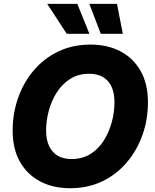

<svg xmlns="http://www.w3.org/2000/svg" viewBox="-20 -970 805 1000"><path d="M345.2 10.3Q256.8 10.3 189.5 -24.9Q122.1 -60.1 84 -127.2Q45.9 -194.3 45.9 -290Q45.9 -379.9 74.5 -460.7Q103 -541.5 156.2 -604Q209.5 -666.5 284.2 -702.1Q358.9 -737.8 451.7 -737.8Q539.6 -737.8 606.7 -702.9Q673.8 -668 712.2 -600.8Q750.5 -533.7 750.5 -437.5Q750.5 -346.7 721.7 -266.1Q692.9 -185.5 639.4 -123Q585.9 -60.5 511.5 -25.1Q437 10.3 345.2 10.3ZM352.5 -141.6Q409.2 -141.6 451.2 -168Q493.2 -194.3 520.8 -238.3Q548.3 -282.2 562.3 -334.2Q576.2 -386.2 576.2 -437.5Q576.2 -486.3 560.5 -519.3Q544.9 -552.2 515.6 -569.1Q486.3 -585.9 444.3 -585.9Q388.2 -585.9 345.9 -559.3Q303.7 -532.7 275.9 -489Q248 -445.3 234.1 -393.3Q220.2 -341.3 220.2 -290Q220.2 -241.7 236.1 -208.5Q252 -175.3 281.5 -158.4Q311 -141.6 352.5 -141.6ZM504.9 -793.9 445.3 -949.7H589.4L619.6 -793.9ZM327.6 -793.9 226.1 -949.7H382.8L445.8 -793.9Z"/></svg>

Font: Inter 20pt ExtraBold
Style: Italic
Weight: 800
Italic angle: -9.3988°
Version: Version 4.001;git-66647c0bb